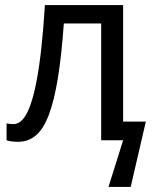

<svg xmlns="http://www.w3.org/2000/svg" viewBox="-20 -556 602 761"><path d="M468 -74H558L498 185H410L468 0H381V-463H233Q224 -336 209.5 -247Q195 -158 174 -102Q153 -46 123 -20Q93 6 52 6Q39 6 26.5 4.5Q14 3 6 0V-67Q12 -66 19 -65Q26 -64 33 -64Q53 -64 69.5 -82Q86 -100 99.5 -137Q113 -174 124 -230Q135 -286 143.5 -362.5Q152 -439 158 -536H468Z"/></svg>

Font: Noto Sans Display
Style: Regular
Weight: 400
Designer: Monotype Design Team
Foundry: Monotype Imaging Inc.
Version: Version 2.003